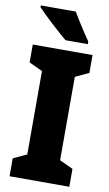

<svg xmlns="http://www.w3.org/2000/svg" viewBox="-101 -976 582 1025"><g transform="rotate(10 190.0 -463.5)"><path d="M352 0H28V-97L101 -131V-583L28 -617V-714H352V-617L279 -583V-131L352 -97ZM224 -927Q235 -907 253 -878.5Q271 -850 288.5 -823Q306 -796 317 -781V-767H196Q182 -779 159.5 -798.5Q137 -818 112.5 -841Q88 -864 67 -884Q46 -904 34 -917V-927Z"/></g></svg>

Font: Noto Sans Lao UI Cond Blk
Style: Regular
Weight: 900
Width: 3
Designer: Monotype Design Team
Foundry: Monotype Imaging Inc.
Version: Version 2.000; ttfautohint (v1.8.4.7-5d5b)